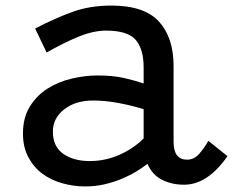

<svg xmlns="http://www.w3.org/2000/svg" viewBox="-20 -655 838 690"><path d="M641.2 8.8Q597.5 8.8 562.5 -8.8Q527.5 -26.2 510 -66.2Q492.5 -52.5 468.8 -38.1Q445 -23.8 416.2 -11.9Q387.5 0 355 7.5Q322.5 15 286.2 15Q245 15 204.4 3.8Q163.8 -7.5 132.5 -30.6Q101.2 -53.8 81.9 -90Q62.5 -126.2 62.5 -175Q62.5 -232.5 87.5 -272.5Q112.5 -312.5 151.2 -336.9Q190 -361.2 237.5 -372.5Q285 -383.8 330 -383.8Q386.2 -383.8 426.9 -374.4Q467.5 -365 496.2 -355V-412.5Q496.2 -478.8 467.5 -511.9Q438.8 -545 361.2 -545Q315 -545 260.6 -522.5Q206.2 -500 147.5 -466.2L106.2 -552.5Q176.2 -588.8 239.4 -611.9Q302.5 -635 380 -635Q498.8 -635 551.2 -577.5Q603.8 -520 603.8 -417.5V-145Q603.8 -81.2 652.5 -81.2Q677.5 -81.2 695.6 -101.9Q713.8 -122.5 728.8 -148.8L797.5 -93.8Q726.2 8.8 641.2 8.8ZM170 -182.5Q170 -128.8 206.9 -102.5Q243.8 -76.2 302.5 -76.2Q358.8 -76.2 409.4 -98.8Q460 -121.2 496.2 -157.5V-262.5Q457.5 -275 408.1 -284.4Q358.8 -293.8 315 -293.8Q251.2 -293.8 210.6 -261.9Q170 -230 170 -182.5Z"/></svg>

Font: Abordage
Style: Regular
Weight: 400
Designer: Ange Degheest & Eugénie Bidaut
Foundry: Velvetyne Type Foundry
Version: Version 1.000;FEAKit 1.0